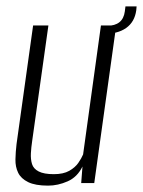

<svg xmlns="http://www.w3.org/2000/svg" viewBox="-20 -575 449 603"><path d="M131 8Q91 8 68.5 -3Q46 -14 37 -32.5Q28 -51 28.5 -74.5Q29 -98 32 -123L84 -495H132L81 -132Q78 -112 77 -93.5Q76 -75 80.5 -60Q85 -45 101.5 -36.5Q118 -28 149 -28Q179 -28 197.5 -38.5Q216 -49 226 -63.5Q236 -78 241 -90L297 -495H345L276 0H235L239 -52Q223 -19 192.5 -5.5Q162 8 131 8ZM305 -469V-494H316Q366 -494 372 -539L374 -555H409L408 -543Q403 -506 376 -487Q349 -468 305 -469Z"/></svg>

Font: Alumni Sans Thin Light
Style: Italic
Weight: 300
Italic angle: -8°
Version: Version 1.016